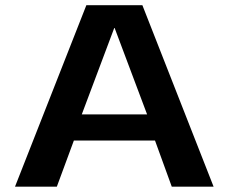

<svg xmlns="http://www.w3.org/2000/svg" viewBox="-20 -696 852 716"><path d="M36 0H192L255.5 -172H558L620.5 0H776.5L511 -676.5H302ZM285 -269.5 406 -591.5H407.5L528.5 -269.5Z"/></svg>

Font: Anybody SemiExpanded SemiBold
Style: Regular
Weight: 600
Width: 6
Designer: Tyler Finck
Foundry: Etcetera Type Company
Version: Version 1.113;gftools[0.9.25]